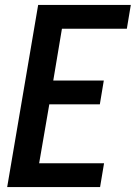

<svg xmlns="http://www.w3.org/2000/svg" viewBox="-20 -755 548 775"><path d="M9 0 134 -735H508L492 -639H230L195 -430H399L383 -334H179L138 -96H400L384 0Z"/></svg>

Font: iosevka_custom_sans_ss08
Style: Bold Italic
Weight: 700
Italic angle: -10°
Designer: Belleve Invis
Foundry: Belleve Invis
Version: Version 10.3.0; ttfautohint (v1.8.3)